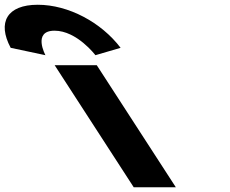

<svg xmlns="http://www.w3.org/2000/svg" viewBox="-364 -787 967 807"><path d="M-134.3 -513H42.7L375 0H198ZM-173 -555C-173 -555 -228.7 -658 -134.7 -658C-40.7 -658 37 -555 37 -555L142.9 -586C61.6 -693 -76.3 -767 -205.3 -767C-334.3 -767 -376.4 -693 -319.1 -586Z"/></svg>

Font: Hussar
Style: BdOpOblSeven
Weight: 700
Foundry: Cannot Into Space Fonts
Version: Version 2.00